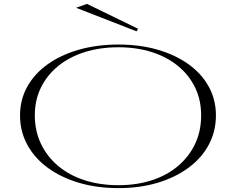

<svg xmlns="http://www.w3.org/2000/svg" viewBox="-20 -952 1213 987"><path d="M589 -723Q699 -723 790.5 -696.5Q882 -670 949.5 -621.5Q1017 -573 1053.5 -506Q1090 -439 1090 -359Q1090 -277 1053.5 -208.5Q1017 -140 949.5 -90Q882 -40 790.5 -12.5Q699 15 589 15Q478 15 385.5 -12.5Q293 -40 225 -90Q157 -140 120 -208.5Q83 -277 83 -359Q83 -439 120 -506Q157 -573 225 -621.5Q293 -670 385.5 -696.5Q478 -723 589 -723ZM589 -709Q494 -709 415 -684Q336 -659 279 -612.5Q222 -566 190.5 -502Q159 -438 159 -359Q159 -279 190.5 -213Q222 -147 279 -99Q336 -51 415 -25.5Q494 0 589 0Q683 0 761 -25.5Q839 -51 895.5 -99Q952 -147 983 -212.5Q1014 -278 1014 -359Q1014 -438 983 -502Q952 -566 895.5 -612.5Q839 -659 761 -684Q683 -709 589 -709ZM682 -791 371 -912 427 -932 690 -804Z"/></svg>

Font: Kalnia Expanded ExtraLight
Style: Regular
Weight: 250
Width: 7
Designer: Frida Medrano
Foundry: Frida Medrano
Version: Version 1.105